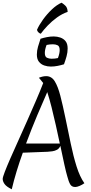

<svg xmlns="http://www.w3.org/2000/svg" viewBox="-22 -1369 676 1422"><path d="M476 -64Q468 -90 454.5 -151Q441 -212 425 -289Q417 -269 400.5 -260Q384 -251 365 -248.5Q346 -246 330 -245L147 -238Q122 -169 101 -100Q80 -31 65 33Q25 13 11.5 -6.5Q-2 -26 -2 -44Q-2 -56 13.5 -96.5Q29 -137 55 -196.5Q81 -256 113.5 -327.5Q146 -399 179.5 -475Q213 -551 244 -622.5Q275 -694 298 -754Q289 -767 280.5 -776Q272 -785 266 -793Q295 -805 320 -805Q360 -805 383.5 -767Q407 -729 425 -659.5Q443 -590 463 -493Q483 -397 502 -305Q521 -213 545 -136.5Q569 -60 603 -12Q586 0 567 8Q548 16 535 16Q509 16 497.5 -4.5Q486 -25 476 -64ZM171 -306H421Q407 -372 391.5 -441.5Q376 -511 360 -574.5Q344 -638 328 -687Q296 -615 254 -515.5Q212 -416 171 -306ZM452 -893Q430 -886 404.5 -881Q379 -876 354 -876Q330 -876 306 -884Q282 -892 266.5 -911.5Q251 -931 251 -965Q251 -994 259.5 -1023Q268 -1052 278 -1082Q300 -1089 325.5 -1094Q351 -1099 376 -1099Q401 -1099 424.5 -1091Q448 -1083 463.5 -1064Q479 -1045 479 -1010Q479 -981 471 -952Q463 -923 452 -893ZM407 -939Q420 -973 420 -998Q420 -1026 405 -1033.5Q390 -1041 370 -1041Q345 -1041 323 -1036Q310 -1002 310 -977Q310 -949 325.5 -941.5Q341 -934 360 -934Q385 -934 407 -939ZM252 -1148Q267 -1183 296.5 -1224Q326 -1265 362.5 -1299.5Q399 -1334 434 -1349Q444 -1343 461 -1328Q478 -1313 479 -1281Q438 -1267 400 -1239.5Q362 -1212 331 -1179.5Q300 -1147 280 -1119Q270 -1122 262 -1130Q254 -1138 252 -1148Z"/></svg>

Font: Merienda Light
Style: Regular
Weight: 300
Designer: Eduardo Rodriguez Tunni
Foundry: Eduardo Rodriguez Tunni
Version: Version 2.001; ttfautohint (v1.8.4.7-5d5b)